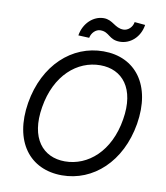

<svg xmlns="http://www.w3.org/2000/svg" viewBox="-99 -1017 960 1109"><g transform="rotate(10 380.5 -462.5)"><path d="M715.9 -358C754.3 -590.9 640.6 -737.2 453.1 -737.2C268.5 -737.2 113.6 -596.6 75.3 -369.3C36.9 -136.4 150.6 9.9 339.5 9.9C522.7 9.9 677.6 -130.7 715.9 -358ZM159.1 -358C190.3 -549.7 313.9 -654.8 448.9 -654.8C578.1 -654.8 663.4 -555.4 632.1 -369.3C600.9 -177.6 477.3 -72.4 342.3 -72.4C213.1 -72.4 127.8 -171.9 159.1 -358ZM293.3 -802.6 357.2 -799.7C362.9 -829.5 387.1 -853.7 414.1 -853.7C468 -853.7 469.5 -808.2 534.8 -808.2C595.9 -808.2 651.3 -855.1 662.6 -929L600.1 -934.7C595.9 -904.8 570.3 -880.7 543.3 -880.7C492.2 -880.7 475.1 -926.1 421.2 -926.1C360.1 -926.1 304.7 -875 293.3 -802.6Z"/></g></svg>

Font: Magic Ui Pro
Style: Italic
Weight: 400
Italic angle: -9.39999°
Designer: Stefan Endress, Andreas Faust
Version: Version 1.000;FEAKit 1.0